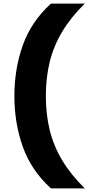

<svg xmlns="http://www.w3.org/2000/svg" viewBox="-20 -828 492 1068"><path d="M263.5 220Q154 120.5 107 -11.2Q60 -143 60 -294Q60 -445 107 -576.8Q154 -708.5 263.5 -808H451.5Q372.5 -730 325 -650Q277.5 -570 256.2 -482.2Q235 -394.5 235 -294Q235 -193.5 256.2 -105.8Q277.5 -18 325 62Q372.5 142 451.5 220Z"/></svg>

Font: Encode Sans Exp
Style: Bold
Weight: 700
Width: 7
Designer: Multiple Designers
Foundry: Impallari Type
Version: Version 3.002; ttfautohint (v1.8.3) -l 8 -r 50 -G 200 -x 14 